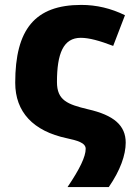

<svg xmlns="http://www.w3.org/2000/svg" viewBox="-20 -579 532 782"><path d="M255 183H423C470 115 492 52 492 2C492 -68 444 -110 338 -134C255 -154 212 -170 212 -245C212 -361 238 -425 309 -425C343 -425 386 -413 441 -392L489 -517C432 -545 373 -559 311 -559C122 -559 42 -459 42 -242C42 -123 115 -45 252 -16C293 -7 329 2 329 27C329 59 305 109 255 183Z"/></svg>

Font: Kathrein 85 Heavy
Style: Regular
Weight: 900
Designer: Lazydogs Typefoundry, based on Open Sans by Ascender Corporation
Foundry: Lazydogs Typefoundry
Version: Version 1.003;PS 001.003;hotconv 1.0.88;makeotf.lib2.5.64775